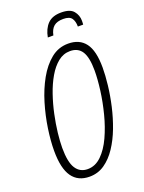

<svg xmlns="http://www.w3.org/2000/svg" viewBox="-167 -976 797 1064"><g transform="rotate(-20 231.5 -444.5)"><path d="M171.9 9.8Q103.5 9.8 69.1 -39.3Q34.7 -88.4 34.7 -191.4Q34.7 -250 45.2 -321.3Q55.7 -392.6 76.9 -463.4Q98.1 -534.2 131.1 -593.3Q164.1 -652.3 208.5 -688.2Q252.9 -724.1 310.1 -724.1Q377 -724.1 411.1 -678.7Q445.3 -633.3 445.3 -534.2Q445.3 -488.3 438.7 -430.7Q432.1 -373 418.2 -312Q404.3 -251 382.6 -193.6Q360.8 -136.2 330.3 -90.3Q299.8 -44.4 260.5 -17.3Q221.2 9.8 171.9 9.8ZM175.8 -33.2Q221.2 -33.2 257.3 -68.4Q293.5 -103.5 319.8 -160.9Q346.2 -218.3 363.5 -285.6Q380.9 -353 389.4 -418.2Q397.9 -483.4 397.9 -533.7Q397.9 -611.3 375.5 -646.5Q353 -681.6 306.2 -681.6Q266.6 -681.6 234.9 -656Q203.1 -630.4 178.2 -587.6Q153.3 -544.9 135.3 -492.2Q117.2 -439.5 105.5 -384.3Q93.8 -329.1 88.1 -279.1Q82.5 -229 82.5 -191.9Q82.5 -107.9 106.4 -70.6Q130.4 -33.2 175.8 -33.2ZM216.8 -794.4Q225.6 -842.8 252.9 -871.1Q280.3 -899.4 333 -899.4Q385.3 -899.4 405.8 -874.5Q426.3 -849.6 426.3 -816.9Q426.3 -810.1 426 -804.7Q425.8 -799.3 425.3 -794.4H394Q394 -825.7 381.1 -843.8Q368.2 -861.8 331.5 -861.8Q295.4 -861.8 276.1 -845.7Q256.8 -829.6 249.5 -794.4Z"/></g></svg>

Font: Open Sans Condensed Light
Style: Italic
Weight: 300
Width: 3
Italic angle: -12°
Designer: Monotype Design Team
Foundry: Monotype Imaging Inc.
Version: Version 3.000; ttfautohint (v1.8.4)